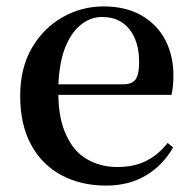

<svg xmlns="http://www.w3.org/2000/svg" viewBox="-20 -563 602 599"><path d="M311 16Q233 16 172.5 -16Q112 -48 77.5 -110.5Q43 -173 43 -264Q43 -351 79.5 -413.5Q116 -476 175.5 -509.5Q235 -543 303 -543Q373 -543 422 -514.5Q471 -486 496 -437.5Q521 -389 521 -328Q521 -292 515 -267H162Q163 -192 186 -143Q209 -91 251 -66.5Q293 -42 346 -42Q399 -42 437 -61.5Q475 -81 503 -117L520 -103Q488 -47 435 -15.5Q382 16 311 16ZM162 -300H364Q393 -300 403.5 -316Q414 -332 414 -369Q414 -434 383.5 -472Q353 -510 299 -510Q261 -510 230 -484Q199 -458 180 -406Q165 -362 162 -300Z"/></svg>

Font: Early Summer Mincho SemiBold
Style: Regular
Weight: 600
Designer: GuiWonder
Version: Version 1.002